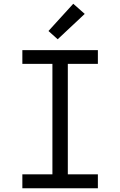

<svg xmlns="http://www.w3.org/2000/svg" viewBox="-20 -1002 640 1022"><path d="M99 0V-74H259V-662H99V-735H501V-662H341V-74H501V0ZM287 -793 238 -837 370 -982 431 -928Z"/></svg>

Font: Nova
Style: Regular
Weight: 400
Monospace: yes
Designer: Belleve Invis
Foundry: Belleve Invis
Version: Version 24.1.4; ttfautohint (v1.8.4)